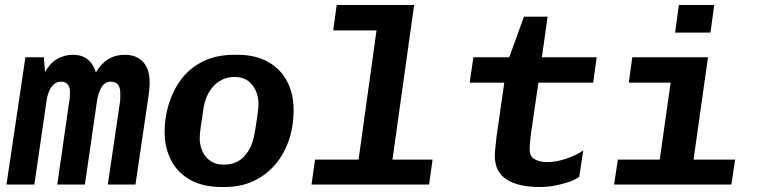

<svg xmlns="http://www.w3.org/2000/svg" viewBox="-20 -741 3040 771"><path d="M6 0 82 -511H156L161 -452Q182 -489 211 -505Q240 -521 273 -521Q309 -521 332 -502.5Q355 -484 365 -450Q387 -487 415.5 -504Q444 -521 481 -521Q528 -521 554.5 -492.5Q581 -464 581 -408Q581 -395 579 -377Q577 -359 574 -339L524 0H413L461 -326Q463 -336 463 -346.5Q463 -357 463 -367Q463 -390 453.5 -401.5Q444 -413 425 -413Q401 -413 387.5 -390.5Q374 -368 369 -332L321 0H210L257 -327Q260 -341 260.5 -352.5Q261 -364 261 -372Q261 -392 251.5 -402.5Q242 -413 225 -413Q209 -413 196.5 -402.5Q184 -392 176.5 -373Q169 -354 166 -330L118 0Z M871 10Q796 10 744.5 -18.5Q693 -47 667 -97.5Q641 -148 641 -212Q641 -269 658 -324Q675 -379 708.5 -423.5Q742 -468 795.5 -494.5Q849 -521 921 -521H933Q1006 -521 1056.5 -492.5Q1107 -464 1133 -414Q1159 -364 1159 -299Q1159 -234 1140 -178Q1121 -122 1085 -80Q1049 -38 998 -14Q947 10 881 10ZM878 -80Q929 -80 959 -111.5Q989 -143 999 -189Q1004 -213 1008 -239Q1012 -265 1015 -287.5Q1018 -310 1018 -323Q1018 -352 1007 -377Q996 -402 975 -417Q954 -432 922 -432Q888 -432 862 -415.5Q836 -399 820 -372Q804 -345 798 -311Q792 -271 787 -238Q782 -205 782 -186Q782 -156 793.5 -132Q805 -108 826 -94Q847 -80 878 -80Z M1406 0 1492 -619H1318L1332 -721H1643L1542 0ZM1231 0 1245 -100H1717L1703 0Z M2148 10Q2061 10 2014 -20.5Q1967 -51 1967 -115Q1967 -126 1968.5 -142Q1970 -158 1974 -193L2005 -409H1866L1881 -511H2025L2084 -674H2179L2156 -511H2376L2362 -409H2142L2112 -203Q2110 -188 2108.5 -172Q2107 -156 2107 -139Q2107 -113 2127 -101.5Q2147 -90 2176 -90Q2212 -90 2253 -103.5Q2294 -117 2322 -137L2306 -31Q2290 -19 2263.5 -10Q2237 -1 2207 4.5Q2177 10 2148 10Z M2615 0 2673 -409H2505L2519 -511H2823L2751 0ZM2446 0 2461 -100H2932L2917 0ZM2691 -610 2706 -721H2848L2833 -610Z"/></svg>

Font: Chivo Mono SemiBold
Style: Italic
Weight: 600
Italic angle: -8.05°
Monospace: yes
Version: Version 1.008